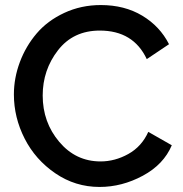

<svg xmlns="http://www.w3.org/2000/svg" viewBox="-20 -734 723 760"><path d="M35 -360Q35 -425 58.5 -488Q82 -551 125 -601.5Q168 -652 234.5 -683Q301 -714 379 -714Q473 -714 543 -672Q613 -630 649 -559L561 -500Q508 -613 375 -613Q270 -613 209.5 -535Q149 -457 149 -356Q149 -250 214.5 -172.5Q280 -95 378 -95Q435 -95 488 -124.5Q541 -154 567 -212L660 -159Q628 -83 545.5 -38.5Q463 6 374 6Q278 6 199 -48Q120 -102 77.5 -185.5Q35 -269 35 -360Z"/></svg>

Font: Raleway
Style: Regular
Weight: 600
Designer: Matt McInerney, Pablo Impallari, Rodrigo Fuenzalida
Foundry: Matt McInerney, Pablo Impallari, Rodrigo Fuenzalida
Version: Version 1.000;PS 001.001;hotconv 1.0.56; ttfautohint (v1.5)